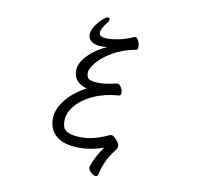

<svg xmlns="http://www.w3.org/2000/svg" viewBox="-99 -904 1199 1170"><g transform="rotate(10 500.0 -318.5)"><path d="M636 -362Q636 -345 623 -344Q537 -338 468.5 -307Q400 -276 361.5 -230Q323 -184 323 -134Q323 -106 332 -89Q341 -72 368 -62.5Q395 -53 448 -53Q508 -53 585 -85Q588 -86 599.5 -92Q611 -98 622 -98Q633 -98 652.5 -76.5Q672 -55 672 -41Q672 -31 668 -23Q664 -15 658 -7.5Q652 0 649 4Q601 69 583 152Q580 164 569 164Q555 164 538.5 149Q522 134 522 119Q522 114 523 112Q546 44 590 -15Q512 12 444 12Q345 12 298 -28Q251 -68 251 -135Q251 -181 278 -224.5Q305 -268 345 -301Q385 -334 423 -352Q340 -373 340 -450Q340 -495 385 -542.5Q430 -590 501 -622Q479 -620 470 -620Q429 -620 406 -635.5Q383 -651 383 -678Q383 -703 401 -731.5Q419 -760 442 -780.5Q465 -801 475 -801Q480 -801 483.5 -797.5Q487 -794 487 -789Q487 -781 479 -771Q442 -726 442 -702Q442 -673 494 -673Q521 -673 563 -681Q605 -689 651 -710Q655 -712 658 -712Q671 -712 680 -693.5Q689 -675 689 -656Q689 -638 680 -637Q597 -622 536.5 -586.5Q476 -551 444 -511.5Q412 -472 412 -448Q412 -415 433 -406.5Q454 -398 491 -398Q535 -398 599 -414H602Q614 -414 625 -396.5Q636 -379 636 -362Z"/></g></svg>

Font: Iansui 0.93
Style: Regular
Weight: 400
Designer: But Ko / Fontworks Inc.
Foundry: zi-hi.com / Fontworks Inc.
Version: Version 0.931